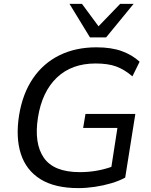

<svg xmlns="http://www.w3.org/2000/svg" viewBox="-20 -957 773 986"><path d="M383 9Q261 9 187.5 -37Q114 -83 87 -167Q60 -251 78 -365Q96 -476 149 -554Q202 -632 285 -673Q368 -714 475 -714Q552 -714 605.5 -694.5Q659 -675 697 -640L660 -565Q619 -600 577 -615.5Q535 -631 471 -631Q348 -631 272 -558.5Q196 -486 175 -354Q154 -221 205 -147Q256 -73 390 -73Q475 -73 552 -100L583 -300H407L419 -372H675L623 -45Q592 -28 551.5 -16Q511 -4 467 2.5Q423 9 383 9ZM442 -765 337 -937H401L486 -822L597 -937H666L525 -765Z"/></svg>

Font: Mulish Medium
Style: Italic
Weight: 500
Italic angle: -9°
Designer: Vernon Adams
Foundry: Vernon Adams
Version: Version 3.603; ttfautohint (v1.8.3)